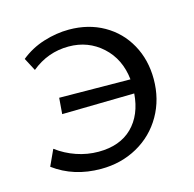

<svg xmlns="http://www.w3.org/2000/svg" viewBox="-73 -497 586 579"><g transform="rotate(-15 220.0 -207.5)"><path d="M28 -38 51 -88Q79 -67 112.5 -55.5Q146 -44 181 -44Q248 -44 286.5 -82Q325 -120 330 -186L104 -182L108 -232L330 -230Q323 -295 279.5 -334.5Q236 -374 175 -374Q110 -374 59 -332L38 -372Q70 -398 110 -410.5Q150 -423 189 -423Q250 -423 297.5 -396Q345 -369 371.5 -321Q398 -273 398 -213Q398 -150 369 -99.5Q340 -49 289 -20.5Q238 8 175 8Q90 8 28 -38Z"/></g></svg>

Font: QiushuiShotai Bright
Style: Regular
Weight: 400
Designer: Christian Thalmann (Catharsis Fonts)
Version: Version 1.250;